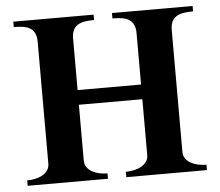

<svg xmlns="http://www.w3.org/2000/svg" viewBox="-49 -727 899 783"><g transform="rotate(-5 400.0 -336.0)"><path d="M767.1 0V-22Q751 -22 734.4 -25.4Q717.8 -28.8 704.3 -36.1Q690.9 -43.5 682.4 -54.9Q673.8 -66.4 673.8 -83V-581.1Q673.8 -601.6 679.9 -615Q686 -628.4 698 -636.2Q710 -644 727.3 -647Q744.6 -649.9 767.1 -649.9V-671.9H437V-649.9Q459.5 -649.9 476.8 -647Q494.1 -644 505.9 -636.2Q517.6 -628.4 523.7 -615Q529.8 -601.6 529.8 -581.1V-371.1H270V-581.1Q270 -601.6 275.9 -615Q281.7 -628.4 293.5 -636.2Q305.2 -644 322.3 -647Q339.4 -649.9 361.8 -649.9V-671.9H33.2V-649.9Q55.7 -649.9 72.8 -647Q89.8 -644 101.6 -636.2Q113.3 -628.4 119.1 -615Q125 -601.6 125 -581.1V-83Q125 -66.4 116.7 -54.9Q108.4 -43.5 95.2 -36.1Q82 -28.8 65.7 -25.4Q49.3 -22 33.2 -22V0H361.8V-22Q345.7 -22 329.3 -25.4Q313 -28.8 299.8 -36.1Q286.6 -43.5 278.3 -54.9Q270 -66.4 270 -83V-311H529.8V-83Q529.8 -66.4 521.2 -54.9Q512.7 -43.5 499.5 -36.1Q486.3 -28.8 469.7 -25.4Q453.1 -22 437 -22V0Z"/></g></svg>

Font: Galatia SIL
Style: Bold
Weight: 700
Designer: Development by SIL's NRSI team
Version: Version 2.1